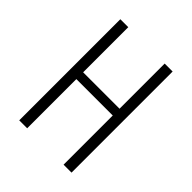

<svg xmlns="http://www.w3.org/2000/svg" viewBox="-195 -820 940 940"><g transform="rotate(45 275.0 -350.0)"><path d="M93.5 0V-700H148.5V-387.5H400.5V-700H455.5V0H400.5V-340.5H148.5V0Z"/></g></svg>

Font: Trispace SemiCondensed ExtraLight
Style: Regular
Weight: 200
Width: 4
Designer: Tyler Finck
Foundry: Etcetera Type Company
Version: Version 1.210; ttfautohint (v1.8.3)